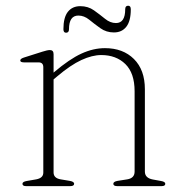

<svg xmlns="http://www.w3.org/2000/svg" viewBox="-20 -634 624 654"><path d="M162.5 -449.5V-386.5L164 -388Q217 -433 257.5 -451.5Q298 -470 337.5 -470Q399 -470 436.2 -433Q473.5 -396 473.5 -330V-49.5Q473.5 -27.5 501 -22.5L528.5 -17.5Q543 -15 543 -8Q543 0 530.5 0H379.5Q366 0 366 -8Q366 -15.5 381 -18L413 -23Q438.5 -27 438.5 -49.5V-323Q438.5 -385 407 -415.8Q375.5 -446.5 325 -446.5Q294 -446.5 257.2 -429.5Q220.5 -412.5 175 -374L162.5 -363.5V-46.5Q162.5 -27 187 -23L217 -18Q232.5 -15.5 232.5 -8Q232.5 0 219 0H69Q56.5 0 56.5 -8Q56.5 -15 71 -17.5L103 -23Q127.5 -27.5 127.5 -46V-405Q127.5 -421.5 111.5 -421.5H62.5Q49 -421.5 49 -428Q49 -434 61.5 -438L124.5 -458Q141.5 -463.5 150 -463.5Q162.5 -463.5 162.5 -449.5ZM368 -523.5Q342 -523.5 321.8 -538Q301.5 -552.5 284 -566.8Q266.5 -581 247 -581Q215 -581 215 -534.5Q215 -522.5 205 -522.5Q196 -522.5 196 -534.5Q196 -574.5 211.2 -593.8Q226.5 -613 253.5 -613Q280 -613 300 -598.8Q320 -584.5 337.8 -570Q355.5 -555.5 375 -555.5Q406.5 -555.5 406.5 -602.5Q406.5 -614.5 416.5 -614.5Q425.5 -614.5 425.5 -602.5Q425.5 -562 410.2 -542.8Q395 -523.5 368 -523.5Z"/></svg>

Font: Fraunces 9pt Thin
Style: Regular
Weight: 100
Version: Version 1.000;[b76b70a41]